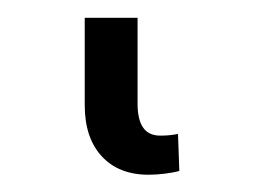

<svg xmlns="http://www.w3.org/2000/svg" viewBox="-20 33 290 218"><path d="M148.9 231.4Q114.7 231.4 95.5 210.4Q76.2 189.5 76.2 152.3V53.2H136.2V150.9Q136.2 168.9 142.6 178Q148.9 187 162.1 187Q168 187 172.6 186.5Q177.2 186 182.1 185.1L183.6 227.1Q176.8 229 167 230.2Q157.2 231.4 148.9 231.4Z"/></svg>

Font: Inter 17pt Light
Style: Regular
Weight: 300
Version: Version 4.001;git-66647c0bb